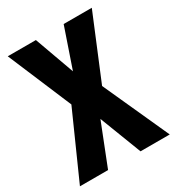

<svg xmlns="http://www.w3.org/2000/svg" viewBox="-174 -818 843 922"><g transform="rotate(-30 247.0 -357.0)"><path d="M496 0H334L245 -231L154 0H-2L159 -361L10 -714H166L245 -495L320 -714H476L331 -364Z"/></g></svg>

Font: Noto Sans Tamil ExtraCondensed ExtraBold
Style: Regular
Weight: 800
Width: 2
Designer: Jelle Bosma - Monotype Design Team
Foundry: Monotype Imaging Inc.
Version: Version 2.004; ttfautohint (v1.8.4.7-5d5b)